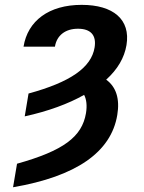

<svg xmlns="http://www.w3.org/2000/svg" viewBox="-20 -573 604 806"><path d="M99.8 -180.4 83.8 -84.5C182.5 -106.2 266.7 -137.1 333.1 -174.7C343 -156.2 346.2 -129.6 340.9 -97.7C324.2 1.4 246.4 59.7 51.5 114.3L34.8 213.1C299.7 167.6 446.4 66.1 472.3 -90.2C483.7 -158 467.7 -208.1 425.8 -238.6C473.4 -281.6 502.1 -330.3 511 -383.9C528.8 -491.1 455.6 -552.6 322.8 -552.6C185 -552.6 96.2 -485.4 78.8 -377.1H210.6C218 -423.7 253.6 -452.4 307.2 -452.4C360.1 -452.4 385.7 -425.8 377.1 -373.6C363.3 -289.4 275.6 -228.3 99.8 -180.4Z"/></svg>

Font: Margiela Sans Semi Bold
Style: Italic
Weight: 600
Italic angle: -9.39999°
Designer: Stefan Endress, Andreas Faust
Version: Version 1.100;FEAKit 1.0